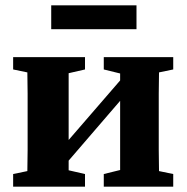

<svg xmlns="http://www.w3.org/2000/svg" viewBox="-20 -696 696 716"><path d="M367 -437V-483H626V-437L573 -426Q572 -389 572 -347Q572 -305 572 -273V-210Q572 -178 572 -136.5Q572 -95 573 -58L626 -47V0H367V-47L428 -62V-320L236 -97V-61L297 -47V0H29V-47L82 -58Q83 -95 83 -136.5Q83 -178 83 -210V-273Q83 -305 83 -347Q83 -389 82 -426L29 -437V-483H297V-437L236 -423V-174L428 -396V-422ZM171 -587V-676H489V-587Z"/></svg>

Font: Source Serif Pro
Style: Bold
Weight: 700
Designer: Frank Grießhammer
Foundry: Adobe Systems Incorporated
Version: Version 3.001;hotconv 1.0.111;makeotfexe 2.5.65597